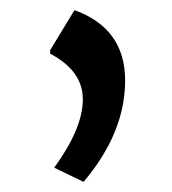

<svg xmlns="http://www.w3.org/2000/svg" viewBox="-20 -194 339 379"><path d="M127 -174Q227 -138 227 -35Q227 68 145 165L87 137Q143 60 143.5 3Q144 -54 79 -88V-95Z"/></svg>

Font: Halant Semibold
Style: Regular
Weight: 600
Version: Version 1.100;PS 1.0;hotconv 1.0.78;makeotf.lib2.5.61930; tt